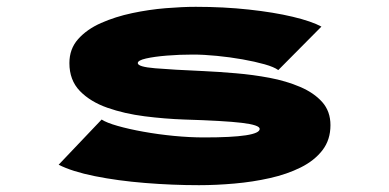

<svg xmlns="http://www.w3.org/2000/svg" viewBox="-20 -532 1140 563"><path d="M563.5 11Q485.5 11 405.2 4.5Q325 -2 258 -15.5Q191 -29 152 -49L278 -181.5Q292.5 -172 325 -162.8Q357.5 -153.5 400.5 -145.8Q443.5 -138 490 -133.5Q536.5 -129 578.5 -129Q741.5 -129 741.5 -154Q741.5 -165.5 689 -171.8Q636.5 -178 520.5 -181.5Q463.5 -183.5 404.2 -191Q345 -198.5 295 -216Q245 -233.5 214.2 -265.2Q183.5 -297 183.5 -347Q183.5 -388.5 209 -417.2Q234.5 -446 276.2 -464.5Q318 -483 367.5 -493.5Q417 -504 466 -508Q515 -512 554 -512Q636 -512 709.5 -504Q783 -496 838.5 -482.8Q894 -469.5 922.5 -454L796 -326.5Q784 -335.5 755.8 -343.5Q727.5 -351.5 690.8 -358Q654 -364.5 615.8 -368.2Q577.5 -372 545.5 -372Q506.5 -372 469.5 -369Q432.5 -366 408.2 -360.5Q384 -355 384 -347Q384 -336 435 -331.8Q486 -327.5 578 -323.5Q621 -321.5 671.2 -317.2Q721.5 -313 770.5 -303.8Q819.5 -294.5 860 -277.2Q900.5 -260 924.8 -232.8Q949 -205.5 949 -165Q949 -122 925.5 -91.5Q902 -61 861.8 -41Q821.5 -21 771.5 -9.8Q721.5 1.5 667.8 6.2Q614 11 563.5 11Z"/></svg>

Font: Trispace Expanded ExtraBold
Style: Regular
Weight: 800
Width: 7
Designer: Tyler Finck
Foundry: Etcetera Type Company
Version: Version 1.210; ttfautohint (v1.8.3)